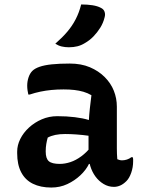

<svg xmlns="http://www.w3.org/2000/svg" viewBox="-20 -831 640 861"><path d="M504 -353Q504 -330 504 -306.5Q504 -283 504 -259.5Q504 -236 504 -212.5Q504 -189 504 -166Q504 -153 504.5 -141Q505 -129 506 -117Q510 -115 516 -113.5Q522 -112 527 -112Q538 -112 549 -115.5Q560 -119 569 -126H575Q577 -121 577 -117Q577 -113 577 -107Q577 -81 568.5 -56.5Q560 -32 547 -19Q533 -5 519 1Q505 7 491 7Q466 7 444.5 -6Q423 -19 408 -39.5Q393 -60 385 -86Q377 -112 377 -138Q377 -163 377 -189Q377 -215 377 -236Q377 -266 378.5 -292Q380 -318 383 -345.5Q386 -373 390 -404Q373 -414 354 -419.5Q335 -425 313.5 -427.5Q292 -430 265 -430Q236 -430 210.5 -427.5Q185 -425 161 -420Q137 -415 113 -407H107Q105 -416 103.5 -426Q102 -436 102 -447Q102 -466 108 -484Q114 -502 125 -513Q136 -524 157.5 -531.5Q179 -539 212.5 -542.5Q246 -546 293 -546Q344 -546 383 -529.5Q422 -513 449.5 -485.5Q477 -458 490.5 -424Q504 -390 504 -353ZM185 -151Q185 -120 199 -108Q213 -96 248 -96Q271 -96 295.5 -104Q320 -112 344.5 -130Q369 -148 391 -176L397 -96H379Q366 -69 340.5 -45Q315 -21 282 -5.5Q249 10 210 10Q162 10 127.5 -7Q93 -24 75 -58.5Q57 -93 57 -144V-151Q57 -180 71 -208Q85 -236 110 -259Q135 -282 167.5 -296Q200 -310 237 -310Q279 -310 315.5 -305.5Q352 -301 378 -293Q404 -285 415 -275Q421 -270 425.5 -261.5Q430 -253 432.5 -241Q435 -229 435 -211Q408 -218 379.5 -222Q351 -226 323.5 -228Q296 -230 272 -230Q247 -230 228 -226Q209 -222 194 -214Q190 -200 187.5 -185Q185 -170 185 -153ZM344 -811Q372 -811 394.5 -807.5Q417 -804 432 -796Q445 -790 449 -778Q453 -766 449 -753Q443 -728 429.5 -706.5Q416 -685 399 -667.5Q382 -650 361 -638Q345 -628 327.5 -623.5Q310 -619 289 -619Q272 -619 257 -622.5Q242 -626 228 -635Q260 -663 282 -689Q304 -715 319.5 -745Q335 -775 344 -811Z"/></svg>

Font: Recursive Monospace Casual SemiBold
Style: Regular
Weight: 600
Version: Version 1.047